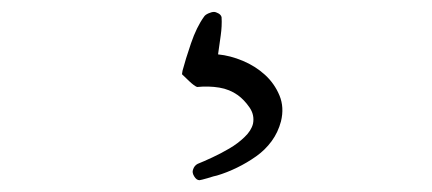

<svg xmlns="http://www.w3.org/2000/svg" viewBox="-20 -60 725 322"><path d="M451.2 143.6Q446.3 162.1 435.5 176.8Q424.8 191.4 409.7 202.1Q394.5 212.9 377.4 221.2Q360.4 229.5 343.8 234.4Q342.8 234.4 337.9 235.8Q333 237.3 328.1 238.8Q323.2 240.2 319.3 241.2L314.5 242.2Q309.6 242.2 305.7 235.8Q301.8 229.5 303.7 224.6Q305.7 217.8 311.5 214.8Q321.3 210.9 335.9 204.1Q350.6 197.3 364.7 189Q378.9 180.7 390.1 169.9Q401.4 159.2 404.3 147.5Q407.2 132.8 398.4 120.1Q389.6 107.4 378.9 99.6Q365.2 89.8 347.7 86.9Q330.1 84 310.5 85.9Q305.7 84 297.4 76.2Q289.1 68.4 285.2 64.5L286.1 58.6Q291 40 300.3 12.7Q309.6 -14.6 322.3 -32.2Q324.2 -35.2 329.6 -37.6Q335 -40 338.9 -40Q341.8 -40 346.2 -37.6Q350.6 -35.2 351.6 -31.2Q352.5 -16.6 350.1 0Q347.7 16.6 345.7 31.2Q366.2 33.2 387.2 42Q408.2 50.8 424.3 65.4Q440.4 80.1 448.7 100.1Q457 120.1 451.2 143.6Z"/></svg>

Font: Calligraffiti
Style: Regular
Weight: 400
Designer: Dathan Boardman
Foundry: Open Window
Version: Version 1.000